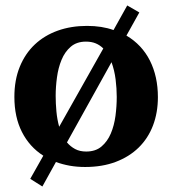

<svg xmlns="http://www.w3.org/2000/svg" viewBox="-20 -594 624 697"><path d="M403.8 -242.2Q403.8 -272.5 399.7 -305.7Q395.5 -338.9 384.8 -368.2L223.1 -77.1Q235.8 -62 252.7 -53Q269.5 -43.9 293 -43.9Q327.1 -43.9 348.6 -62.3Q370.1 -80.6 382.3 -109.4Q394.5 -138.2 399.2 -173.3Q403.8 -208.5 403.8 -242.2ZM355 -418Q342.8 -430.2 327.6 -436.5Q312.5 -442.9 292 -442.9Q258.3 -442.9 236.8 -424.3Q215.3 -405.8 203.4 -376.7Q191.4 -347.7 186.8 -313Q182.1 -278.3 182.1 -246.1Q182.1 -218.8 184.8 -189.5Q187.5 -160.2 194.8 -133.8ZM553.2 -241.2Q553.2 -185.1 535.4 -138.4Q517.6 -91.8 483.4 -58.3Q449.2 -24.9 400.1 -6.3Q351.1 12.2 289.1 12.2Q259.8 12.2 233.4 7.6Q207 2.9 183.1 -5.9L133.8 83L89.8 55.2L137.2 -28.8Q86.9 -61 59.6 -115Q32.2 -168.9 32.2 -242.2Q32.2 -303.7 51.8 -351.6Q71.3 -399.4 106.2 -432.4Q141.1 -465.3 189.5 -482.7Q237.8 -500 295.9 -500Q350.1 -500 392.1 -484.9L441.9 -574.2L485.8 -548.8L439 -464.8Q495.1 -431.6 524.2 -374Q553.2 -316.4 553.2 -241.2Z"/></svg>

Font: Charis SIL Eur
Style: Bold
Weight: 700
Foundry: SIL International
Version: Version 5.000